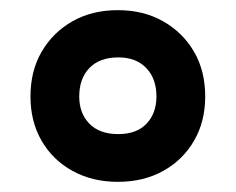

<svg xmlns="http://www.w3.org/2000/svg" viewBox="-20 -744 464 378"><path d="M212 -386Q162 -386 123 -407.4Q84 -428.8 62 -466.7Q40 -504.6 40 -554Q40 -604.4 62 -642.2Q84 -680 122.5 -702Q161 -724 212 -724Q262.6 -724 301.3 -702Q340 -680 362 -642.2Q384 -604.4 384 -554Q384 -504.7 362 -466.8Q340 -429 301.3 -407.5Q262.6 -386 212 -386ZM212.9 -480Q249 -480 268.5 -500.5Q288 -521.1 288 -554.2Q288 -589 268 -610Q248 -631 213.1 -631Q176 -631 156 -610.1Q136 -589.3 136 -554Q136 -520.9 156 -500.5Q176 -480 212.9 -480Z"/></svg>

Font: Noto Sans Lao UI
Style: Regular
Weight: 400
Designer: Monotype Design Team
Foundry: Monotype Imaging Inc.
Version: Version 2.000